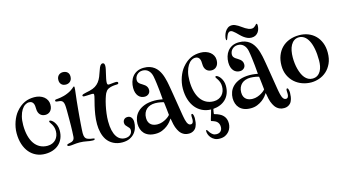

<svg xmlns="http://www.w3.org/2000/svg" viewBox="-103 -1209 3329 1843"><g transform="rotate(-15 1561.0 -287.5)"><path d="M330.1 -430.2Q314.5 -430.2 301 -435.1Q287.6 -439.9 277.8 -450Q268.1 -460 262.5 -475.3Q256.8 -490.7 256.8 -511.2Q256.8 -525.9 255.1 -539.6Q253.4 -553.2 248 -564Q242.7 -574.7 232.7 -581.3Q222.7 -587.9 206.1 -587.9Q186 -587.9 166.5 -575.4Q147 -563 131.3 -538.1Q115.7 -513.2 106 -476.1Q96.2 -439 96.2 -390.1Q96.2 -330.6 108.2 -283.9Q120.1 -237.3 142.8 -204.8Q165.5 -172.4 198.2 -155.3Q231 -138.2 272 -138.2Q298.8 -138.2 320.1 -147.5Q341.3 -156.7 355.5 -172.4Q369.6 -188 377.2 -209.2Q384.8 -230.5 384.8 -253.9Q384.8 -278.8 378.7 -295.9Q372.6 -313 365.5 -325Q358.4 -336.9 352.3 -345Q346.2 -353 346.2 -358.9Q346.2 -366.2 354 -366.2Q361.3 -366.2 372.8 -358.4Q384.3 -350.6 395.3 -335.7Q406.2 -320.8 414.1 -299.3Q421.9 -277.8 421.9 -251Q421.9 -207 407.5 -173.1Q393.1 -139.2 367.7 -116Q342.3 -92.8 307.1 -80.8Q272 -68.8 231 -68.8Q183.1 -68.8 143.6 -86.9Q104 -105 75.4 -138.9Q46.9 -172.9 31 -221.4Q15.1 -270 15.1 -331.1Q15.1 -360.4 20.5 -389.2Q25.9 -418 35.2 -444.1Q44.4 -470.2 56.6 -492.7Q68.8 -515.1 83 -532.2Q104 -557.6 126 -575Q147.9 -592.3 170.7 -602.8Q193.4 -613.3 217.5 -617.7Q241.7 -622.1 267.1 -622.1Q294.9 -622.1 319.3 -614.3Q343.8 -606.4 361.6 -592.3Q379.4 -578.1 389.6 -558.3Q399.9 -538.6 399.9 -514.2Q399.9 -490.7 393.6 -474.9Q387.2 -459 377 -449Q366.7 -439 354.2 -434.6Q341.8 -430.2 330.1 -430.2Z M592.8 -783.2Q621.6 -783.2 638.7 -768.1Q655.8 -752.9 655.8 -725.1Q655.8 -706.5 649.9 -694.1Q644 -681.6 634.8 -674.1Q625.5 -666.5 614.5 -663.3Q603.5 -660.2 592.8 -660.2Q583.5 -660.2 573.2 -663.1Q563 -666 554.2 -673.1Q545.4 -680.2 539.8 -691.7Q534.2 -703.1 534.2 -720.2Q534.2 -738.3 540 -750.2Q545.9 -762.2 554.7 -769.5Q563.5 -776.9 573.7 -780Q584 -783.2 592.8 -783.2ZM662.1 -623Q667 -623 667 -611.8Q667 -604.5 665.3 -587.6Q663.6 -570.8 661.1 -551.8Q657.2 -521.5 653.3 -484.6Q649.4 -447.8 645.8 -408.9Q642.1 -370.1 638.9 -332Q635.7 -293.9 633.3 -261.5Q630.9 -229 629.4 -204.3Q627.9 -179.7 627.9 -168Q627.9 -152.8 629.9 -143.1Q631.8 -133.3 634.8 -127Q637.7 -120.6 641.4 -116.7Q645 -112.8 648.9 -109.9Q653.3 -106.9 659.7 -104.5Q666 -102.1 673.3 -99.9Q680.7 -97.7 688.2 -96.2Q695.8 -94.7 702.1 -94.2Q712.4 -92.3 718.8 -91.3Q725.1 -90.3 725.1 -85Q725.1 -75.2 704.1 -75.2Q689.5 -75.2 674.8 -77.4Q660.2 -79.6 644.8 -82.5Q629.4 -85.4 612.8 -87.6Q596.2 -89.8 577.1 -89.8Q559.6 -89.8 545.4 -88.9Q531.2 -87.9 519.5 -86.4Q507.8 -85 497.6 -84Q487.3 -83 477.1 -83Q468.8 -83 461.9 -85.2Q455.1 -87.4 455.1 -94.2Q455.1 -101.1 462.6 -103.8Q470.2 -106.4 478 -107.9Q487.8 -109.9 497.1 -112.3Q506.3 -114.7 513.9 -119.9Q521.5 -125 526.6 -133.5Q531.7 -142.1 533.2 -155.8Q535.2 -182.6 536.1 -210.4Q537.1 -238.3 537.6 -265.4Q538.1 -292.5 538.1 -318.1Q538.1 -343.8 538.1 -366.2Q538.1 -393.1 538.1 -415.3Q538.1 -437.5 537.1 -453.1Q536.1 -478 531.5 -492.2Q526.9 -506.3 518.3 -513.2Q509.8 -520 496.6 -522.2Q483.4 -524.4 464.8 -525.9Q459.5 -526.9 456.3 -529.3Q453.1 -531.7 453.1 -537.1Q453.1 -546.4 467.8 -547.9Q475.1 -548.3 486.3 -549.6Q497.6 -550.8 512.5 -553.2Q527.3 -555.7 544.9 -560.3Q562.5 -564.9 582 -573.2Q603.5 -582 617.4 -590.8Q631.3 -599.6 640.1 -606.7Q648.9 -613.8 653.8 -618.4Q658.7 -623 662.1 -623Z M731.9 -528.8Q743.2 -532.7 761.5 -536.4Q779.8 -540 796.9 -543.9Q831.5 -552.2 854.5 -566.4Q877.4 -580.6 893.3 -601.3Q909.2 -622.1 920.4 -649.2Q931.6 -676.3 942.9 -710.9Q952.6 -741.2 962.6 -753.7Q972.7 -766.1 984.9 -766.1Q996.1 -766.1 1000.5 -757.8Q1004.9 -749.5 1004.9 -735.8Q1004.9 -722.7 1000.5 -701.9Q996.1 -681.2 990.5 -658.2Q984.9 -635.3 980.5 -613Q976.1 -590.8 976.1 -574.2Q976.1 -566.4 979.2 -560.3Q982.4 -554.2 992.2 -554.2Q998 -554.2 1006.3 -555.2Q1014.6 -556.2 1023.9 -557.1Q1033.2 -558.1 1043.2 -559.1Q1053.2 -560.1 1062 -560.1Q1083 -560.1 1083 -546.9Q1083 -540 1077.6 -537.1Q1072.3 -534.2 1063 -534.2Q1056.2 -534.2 1046.4 -533.7Q1036.6 -533.2 1025.4 -531.5Q1014.2 -529.8 1002.9 -526.9Q991.7 -523.9 981.9 -519Q968.3 -512.2 959.7 -502Q951.2 -491.7 945.8 -481Q937.5 -463.9 928.2 -434.1Q918.9 -404.3 911.1 -367.9Q903.3 -331.5 898.2 -291.7Q893.1 -252 893.1 -214.8Q893.1 -162.6 901.9 -125.2Q910.6 -87.9 926.3 -63.5Q941.9 -39.1 963.4 -27.6Q984.9 -16.1 1009.8 -16.1Q1029.3 -16.1 1043 -21.7Q1056.6 -27.3 1065.4 -36.4Q1074.2 -45.4 1078.1 -56.4Q1082 -67.4 1082 -78.1Q1082 -91.3 1075 -100.3Q1067.9 -109.4 1059.1 -117.7Q1050.3 -126 1043.2 -135.7Q1036.1 -145.5 1036.1 -161.1Q1036.1 -180.7 1048.6 -193.8Q1061 -207 1083 -207Q1092.8 -207 1101.8 -203.6Q1110.8 -200.2 1117.9 -192.4Q1125 -184.6 1129.4 -172.6Q1133.8 -160.6 1133.8 -144Q1133.8 -115.2 1125 -86.7Q1116.2 -58.1 1097.2 -35.4Q1078.1 -12.7 1047.9 1.7Q1017.6 16.1 974.1 16.1Q925.3 16.1 886.2 -4.2Q847.2 -24.4 823.7 -59.1Q802.7 -91.3 793 -132.1Q783.2 -172.9 783.2 -214.8Q783.2 -263.7 790.5 -309.3Q797.9 -355 806.6 -392.3Q815.4 -429.7 822.8 -456.8Q830.1 -483.9 830.1 -496.1Q830.1 -504.9 825.2 -506.8Q820.3 -508.8 812 -508.8Q807.1 -508.8 798.6 -508.3Q790 -507.8 779.8 -507.3Q769.5 -506.8 758.3 -506.3Q747.1 -505.9 736.8 -505.9Q718.8 -505.9 718.8 -516.1Q718.8 -524.4 731.9 -528.8Z M1294.9 -352.1Q1276.9 -352.1 1261 -358.9Q1245.1 -365.7 1233.4 -379.4Q1221.7 -393.1 1214.8 -413.6Q1208 -434.1 1208 -461.9Q1208 -492.2 1216.6 -521.2Q1225.1 -550.3 1243.2 -573Q1261.2 -595.7 1289.3 -609.4Q1317.4 -623 1356.9 -623Q1389.6 -623 1414.8 -614.5Q1439.9 -606 1459 -591.6Q1478 -577.1 1491.5 -558.1Q1504.9 -539.1 1514.2 -518.3Q1523.4 -497.6 1529.5 -476.3Q1535.6 -455.1 1540 -436Q1542.5 -425.3 1546.1 -405.5Q1549.8 -385.7 1554.2 -359.9Q1558.6 -334 1563.5 -304.4Q1568.4 -274.9 1573.2 -244.6Q1578.1 -214.4 1582.8 -185.8Q1587.4 -157.2 1591.3 -133.5Q1595.2 -109.9 1597.9 -93Q1600.6 -76.2 1602.1 -69.8Q1605 -54.7 1608.6 -39.1Q1612.3 -23.4 1617.9 -10.5Q1623.5 2.4 1631.8 10.7Q1640.1 19 1652.8 19Q1660.2 19 1665.5 15.6Q1670.9 12.2 1674.1 6.3Q1677.2 0.5 1678.7 -6.8Q1680.2 -14.2 1680.2 -22Q1680.2 -31.2 1679.7 -40.8Q1679.2 -50.3 1679.2 -57.1Q1679.2 -64.5 1681.2 -69.8Q1683.1 -75.2 1689 -75.2Q1694.3 -75.2 1697.5 -69.1Q1700.7 -63 1702.4 -54.9Q1704.1 -46.9 1704.6 -38.8Q1705.1 -30.8 1705.1 -26.9Q1705.1 -9.8 1702.1 11.7Q1699.2 33.2 1689.9 53.2Q1681.2 73.7 1660.6 86.9Q1640.1 100.1 1613.3 100.1Q1589.8 100.1 1573 93.3Q1556.2 86.4 1544.2 76.2Q1532.2 65.9 1524.2 54.2Q1516.1 42.5 1511.2 32.2Q1497.6 5.9 1490.5 -25.6Q1483.4 -57.1 1479 -85.9Q1471.7 -73.7 1456.8 -55.7Q1441.9 -37.6 1419.9 -21Q1397.9 -4.4 1369.1 7.3Q1340.3 19 1305.2 19Q1266.1 19 1238.5 8.1Q1210.9 -2.9 1193.4 -21.7Q1175.8 -40.5 1167.5 -65.7Q1159.2 -90.8 1159.2 -119.1Q1159.2 -149.4 1170.4 -180.2Q1181.6 -210.9 1207.3 -235.8Q1232.9 -260.7 1274.2 -276.4Q1315.4 -292 1375 -292Q1388.7 -292 1401.6 -290.8Q1414.6 -289.6 1425 -288.1Q1435.5 -286.6 1443.1 -285.2Q1450.7 -283.7 1454.1 -283.2Q1451.2 -325.2 1446.8 -367.2Q1444.8 -384.8 1442.6 -404.3Q1440.4 -423.8 1438 -443.6Q1435.5 -463.4 1432.6 -482.4Q1429.7 -501.5 1426.3 -518.1Q1418.5 -555.7 1395.8 -577.9Q1373 -600.1 1337.9 -600.1Q1318.8 -600.1 1304.4 -593.3Q1290 -586.4 1280 -575.7Q1270 -564.9 1265.1 -551.5Q1260.3 -538.1 1260.3 -524.9Q1260.3 -510.7 1267.1 -501.2Q1273.9 -491.7 1283.9 -484.4Q1293.9 -477.1 1305.7 -470.5Q1317.4 -463.9 1327.4 -455.3Q1337.4 -446.8 1344.2 -434.8Q1351.1 -422.9 1351.1 -404.8Q1351.1 -380.9 1334.7 -366.5Q1318.4 -352.1 1294.9 -352.1ZM1458 -252.9Q1454.6 -254.4 1446 -256.6Q1437.5 -258.8 1425.8 -261Q1414.1 -263.2 1400.6 -264.6Q1387.2 -266.1 1374 -266.1Q1348.1 -266.1 1325.9 -258.8Q1303.7 -251.5 1287.6 -237.1Q1271.5 -222.7 1262.2 -200.9Q1252.9 -179.2 1252.9 -150.9Q1252.9 -125 1261.5 -108.2Q1270 -91.3 1283.4 -81.5Q1296.9 -71.8 1313.2 -67.9Q1329.6 -64 1345.2 -64Q1370.1 -64 1392.6 -71.8Q1415 -79.6 1432.1 -89.8Q1449.2 -100.1 1460 -109.9Q1470.7 -119.6 1473.1 -123Q1469.7 -155.8 1466.8 -182.6Q1465.3 -194.3 1464.1 -205.6Q1462.9 -216.8 1461.7 -226.6Q1460.4 -236.3 1459.5 -243.2Q1458.5 -250 1458 -252.9Z M1981.9 -430.2Q1966.3 -430.2 1952.9 -435.1Q1939.5 -439.9 1929.7 -450Q1919.9 -460 1914.3 -475.3Q1908.7 -490.7 1908.7 -511.2Q1908.7 -525.9 1907 -539.6Q1905.3 -553.2 1899.9 -564Q1894.5 -574.7 1884.5 -581.3Q1874.5 -587.9 1857.9 -587.9Q1837.9 -587.9 1818.4 -575.4Q1798.8 -563 1783.2 -538.1Q1767.6 -513.2 1757.8 -476.1Q1748 -439 1748 -390.1Q1748 -330.6 1760 -283.9Q1772 -237.3 1794.7 -204.8Q1817.4 -172.4 1850.1 -155.3Q1882.8 -138.2 1923.8 -138.2Q1950.7 -138.2 1971.9 -147.5Q1993.2 -156.7 2007.3 -172.4Q2021.5 -188 2029.1 -209.2Q2036.6 -230.5 2036.6 -253.9Q2036.6 -278.8 2030.5 -295.9Q2024.4 -313 2017.3 -325Q2010.3 -336.9 2004.2 -345Q1998 -353 1998 -358.9Q1998 -366.2 2005.9 -366.2Q2013.2 -366.2 2024.7 -358.4Q2036.1 -350.6 2047.1 -335.7Q2058.1 -320.8 2065.9 -299.3Q2073.7 -277.8 2073.7 -251Q2073.7 -209.5 2060.8 -176.8Q2047.9 -144 2024.7 -121.1Q2001.5 -98.1 1969.7 -85Q1938 -71.8 1899.9 -68.8Q1897 -54.7 1894.5 -40.8Q1892.1 -26.9 1892.1 -20Q1892.1 -18.6 1896.5 -17.3Q1900.9 -16.1 1908.2 -13.9Q1915.5 -11.7 1925.3 -8.3Q1935.1 -4.9 1945.8 1Q1974.6 15.1 1991.2 40.5Q2007.8 65.9 2007.8 104Q2007.8 123 2001 144Q1994.1 165 1979.5 182.6Q1964.8 200.2 1941.9 211.7Q1918.9 223.1 1886.7 223.1Q1856.9 223.1 1836.2 212.2Q1815.4 201.2 1802.5 185.5Q1789.6 169.9 1783.7 152.8Q1777.8 135.7 1777.8 124Q1777.8 120.1 1778.8 115Q1779.8 109.9 1783.7 109.9Q1788.1 109.9 1793.7 119.9Q1799.3 129.9 1808.6 141.8Q1817.9 153.8 1832 163.8Q1846.2 173.8 1867.7 173.8Q1895 173.8 1909.9 158Q1924.8 142.1 1924.8 117.2Q1924.8 98.6 1919.2 85.9Q1913.6 73.2 1904.8 64.9Q1896 56.6 1886.2 52Q1876.5 47.4 1867.7 44.4Q1858.9 41.5 1853.3 39.8Q1847.7 38.1 1847.7 35.2Q1847.7 32.2 1850.8 21.5Q1854 10.7 1858.4 -3.4Q1862.8 -17.6 1867.4 -32.7Q1872.1 -47.9 1875 -60.1Q1876 -62.5 1876.5 -64.5Q1877 -66.4 1877 -68.8Q1830.6 -69.8 1792 -88.4Q1753.4 -106.9 1725.6 -140.6Q1697.8 -174.3 1682.4 -222.4Q1667 -270.5 1667 -331.1Q1667 -360.4 1672.4 -389.2Q1677.7 -418 1687 -444.1Q1696.3 -470.2 1708.5 -492.7Q1720.7 -515.1 1734.9 -532.2Q1755.9 -557.6 1777.8 -575Q1799.8 -592.3 1822.5 -602.8Q1845.2 -613.3 1869.4 -617.7Q1893.6 -622.1 1918.9 -622.1Q1946.8 -622.1 1971.2 -614.3Q1995.6 -606.4 2013.4 -592.3Q2031.2 -578.1 2041.5 -558.3Q2051.8 -538.6 2051.8 -514.2Q2051.8 -490.7 2045.4 -474.9Q2039.1 -459 2028.8 -449Q2018.6 -439 2006.1 -434.6Q1993.7 -430.2 1981.9 -430.2Z M2240.7 -352.1Q2222.7 -352.1 2206.8 -358.9Q2190.9 -365.7 2179.2 -379.4Q2167.5 -393.1 2160.6 -413.6Q2153.8 -434.1 2153.8 -461.9Q2153.8 -492.2 2162.4 -521.2Q2170.9 -550.3 2189 -573Q2207 -595.7 2235.1 -609.4Q2263.2 -623 2302.7 -623Q2335.4 -623 2360.6 -614.5Q2385.7 -606 2404.8 -591.6Q2423.8 -577.1 2437.3 -558.1Q2450.7 -539.1 2460 -518.3Q2469.2 -497.6 2475.3 -476.3Q2481.4 -455.1 2485.8 -436Q2488.3 -425.3 2491.9 -405.5Q2495.6 -385.7 2500 -359.9Q2504.4 -334 2509.3 -304.4Q2514.2 -274.9 2519 -244.6Q2523.9 -214.4 2528.6 -185.8Q2533.2 -157.2 2537.1 -133.5Q2541 -109.9 2543.7 -93Q2546.4 -76.2 2547.9 -69.8Q2550.8 -54.7 2554.4 -39.1Q2558.1 -23.4 2563.7 -10.5Q2569.3 2.4 2577.6 10.7Q2585.9 19 2598.6 19Q2606 19 2611.3 15.6Q2616.7 12.2 2619.9 6.3Q2623 0.5 2624.5 -6.8Q2626 -14.2 2626 -22Q2626 -31.2 2625.5 -40.8Q2625 -50.3 2625 -57.1Q2625 -64.5 2627 -69.8Q2628.9 -75.2 2634.8 -75.2Q2640.1 -75.2 2643.3 -69.1Q2646.5 -63 2648.2 -54.9Q2649.9 -46.9 2650.4 -38.8Q2650.9 -30.8 2650.9 -26.9Q2650.9 -9.8 2647.9 11.7Q2645 33.2 2635.7 53.2Q2627 73.7 2606.4 86.9Q2585.9 100.1 2559.1 100.1Q2535.6 100.1 2518.8 93.3Q2502 86.4 2490 76.2Q2478 65.9 2470 54.2Q2461.9 42.5 2457 32.2Q2443.4 5.9 2436.3 -25.6Q2429.2 -57.1 2424.8 -85.9Q2417.5 -73.7 2402.6 -55.7Q2387.7 -37.6 2365.7 -21Q2343.8 -4.4 2314.9 7.3Q2286.1 19 2251 19Q2211.9 19 2184.3 8.1Q2156.7 -2.9 2139.2 -21.7Q2121.6 -40.5 2113.3 -65.7Q2105 -90.8 2105 -119.1Q2105 -149.4 2116.2 -180.2Q2127.4 -210.9 2153.1 -235.8Q2178.7 -260.7 2220 -276.4Q2261.2 -292 2320.8 -292Q2334.5 -292 2347.4 -290.8Q2360.4 -289.6 2370.8 -288.1Q2381.3 -286.6 2388.9 -285.2Q2396.5 -283.7 2399.9 -283.2Q2397 -325.2 2392.6 -367.2Q2390.6 -384.8 2388.4 -404.3Q2386.2 -423.8 2383.8 -443.6Q2381.3 -463.4 2378.4 -482.4Q2375.5 -501.5 2372.1 -518.1Q2364.3 -555.7 2341.6 -577.9Q2318.8 -600.1 2283.7 -600.1Q2264.6 -600.1 2250.2 -593.3Q2235.8 -586.4 2225.8 -575.7Q2215.8 -564.9 2210.9 -551.5Q2206.1 -538.1 2206.1 -524.9Q2206.1 -510.7 2212.9 -501.2Q2219.7 -491.7 2229.7 -484.4Q2239.7 -477.1 2251.5 -470.5Q2263.2 -463.9 2273.2 -455.3Q2283.2 -446.8 2290 -434.8Q2296.9 -422.9 2296.9 -404.8Q2296.9 -380.9 2280.5 -366.5Q2264.2 -352.1 2240.7 -352.1ZM2403.8 -252.9Q2400.4 -254.4 2391.8 -256.6Q2383.3 -258.8 2371.6 -261Q2359.9 -263.2 2346.4 -264.6Q2333 -266.1 2319.8 -266.1Q2293.9 -266.1 2271.7 -258.8Q2249.5 -251.5 2233.4 -237.1Q2217.3 -222.7 2208 -200.9Q2198.7 -179.2 2198.7 -150.9Q2198.7 -125 2207.3 -108.2Q2215.8 -91.3 2229.2 -81.5Q2242.7 -71.8 2259 -67.9Q2275.4 -64 2291 -64Q2315.9 -64 2338.4 -71.8Q2360.8 -79.6 2377.9 -89.8Q2395 -100.1 2405.8 -109.9Q2416.5 -119.6 2418.9 -123Q2415.5 -155.8 2412.6 -182.6Q2411.1 -194.3 2409.9 -205.6Q2408.7 -216.8 2407.5 -226.6Q2406.2 -236.3 2405.3 -243.2Q2404.3 -250 2403.8 -252.9ZM2278.8 -798.3Q2293.9 -798.3 2308.6 -792.2Q2323.2 -786.1 2337.6 -777.3Q2352.1 -768.6 2366.5 -757.8Q2380.9 -747.1 2395.3 -738.3Q2409.7 -729.5 2424.6 -723.4Q2439.5 -717.3 2454.6 -717.3Q2467.3 -717.3 2476.6 -722.4Q2485.8 -727.5 2492.2 -733.9Q2498.5 -740.2 2502.9 -745.4Q2507.3 -750.5 2510.7 -750.5Q2513.7 -750.5 2516.1 -746.3Q2518.6 -742.2 2518.6 -732.4Q2518.6 -715.3 2513.9 -698Q2509.3 -680.7 2499 -666.5Q2488.8 -652.3 2472.4 -643.3Q2456.1 -634.3 2432.6 -634.3Q2410.6 -634.3 2391.8 -642.6Q2373 -650.9 2356.4 -663.3Q2339.8 -675.8 2325.4 -690.4Q2311 -705.1 2297.9 -717.5Q2284.7 -730 2272.7 -738.3Q2260.7 -746.6 2249.5 -746.6Q2240.2 -746.6 2233.2 -741Q2226.1 -735.4 2220.9 -727.3Q2215.8 -719.2 2212.2 -709.5Q2208.5 -699.7 2205.6 -691.7Q2202.6 -683.6 2199.7 -678Q2196.8 -672.4 2193.8 -672.4Q2188.5 -672.4 2188.5 -687.5Q2188.5 -698.2 2193.1 -717Q2197.8 -735.8 2208.3 -753.9Q2218.8 -772 2236.1 -785.2Q2253.4 -798.3 2278.8 -798.3Z M2638.7 -299.8Q2638.7 -354.5 2655.8 -398.7Q2672.9 -442.9 2704.1 -474.1Q2735.4 -505.4 2779.5 -522.2Q2823.7 -539.1 2877.4 -539.1Q2925.8 -539.1 2966.6 -522.9Q3007.3 -506.8 3037.1 -476.8Q3066.9 -446.8 3083.7 -404.1Q3100.6 -361.3 3100.6 -308.1Q3100.6 -245.1 3079.8 -200.2Q3059.1 -155.3 3026.6 -126.5Q2994.1 -97.7 2954.1 -84.2Q2914.1 -70.8 2875.5 -70.8Q2829.1 -70.8 2786.4 -86.2Q2743.7 -101.6 2710.9 -130.9Q2678.2 -160.2 2658.4 -202.9Q2638.7 -245.6 2638.7 -299.8ZM2870.6 -520Q2842.8 -520 2822.5 -506.1Q2802.2 -492.2 2789.1 -468.5Q2775.9 -444.8 2769.8 -413.3Q2763.7 -381.8 2763.7 -347.2Q2763.7 -318.4 2767.1 -289.1Q2770.5 -259.8 2777.6 -232.7Q2784.7 -205.6 2795.2 -181.9Q2805.7 -158.2 2820.3 -140.6Q2835 -123 2853.8 -113Q2872.6 -103 2895.5 -103Q2925.3 -103 2945.6 -116.5Q2965.8 -129.9 2978 -151.6Q2990.2 -173.3 2995.4 -200.4Q3000.5 -227.5 3000.5 -254.9Q3000.5 -322.3 2990.7 -372.1Q2981 -421.9 2963.4 -454.8Q2945.8 -487.8 2922.1 -503.9Q2898.4 -520 2870.6 -520Z"/></g></svg>

Font: Henny Penny
Style: Regular
Weight: 400
Version: Version 1.001